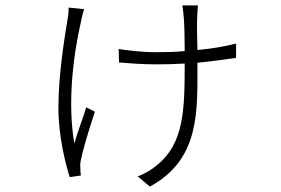

<svg xmlns="http://www.w3.org/2000/svg" viewBox="-20 -611 1040 710"><path d="M234 -583C234 -574 233 -556 230 -541C219 -471 196 -339 196 -211C196 -110 222 -4 238 44L279 38C278 32 277 18 277 9C276 0 277 -13 280 -23C287 -60 315 -151 331 -198L299 -214C285 -168 265 -119 255 -80C229 -228 250 -403 280 -534C283 -549 287 -565 291 -577ZM853 -450C811 -439 763 -431 710 -426C709 -468 708 -525 709 -542C710 -558 710 -574 712 -591H654C656 -584 659 -555 660 -542C662 -515 663 -464 663 -422C630 -419 595 -418 558 -418C504 -418 445 -425 419 -430L420 -380C458 -377 507 -373 556 -373C595 -373 630 -374 663 -376C663 -202 660 -80 559 1C540 17 513 33 489 41L534 79C721 -22 710 -202 710 -379C763 -384 809 -391 853 -397Z"/></svg>

Font: Genne Gothic Light
Style: Regular
Weight: 300
Designer: Ryoko NISHIZUKA (kana & ideographs); Paul D. Hunt (Latin, Greek & Cyrillic); Wenlong ZHANG (bopomofo); Sandoll Communica
Foundry: Adobe Systems Incorporated
Version: Version 1.004;PS 1.004;hotconv 16.6.51;makeotf.lib2.5.65220